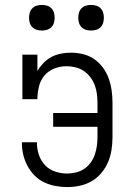

<svg xmlns="http://www.w3.org/2000/svg" viewBox="-20 -752 540 780"><path d="M253 8Q229 8 205 3.5Q181 -1 159 -11.5Q137 -22 120 -39.5Q103 -57 91.5 -78.5Q80 -100 74.5 -123.5Q69 -147 69 -171Q69 -172 69 -172.5Q69 -173 69 -174H130Q130 -174 130 -173.5Q130 -173 130 -172Q130 -147 138 -123Q146 -99 163 -81Q180 -63 204 -55Q228 -47 253 -47Q271 -47 289 -51.5Q307 -56 322 -66Q337 -76 348 -91Q359 -106 365 -123.5Q371 -141 373.5 -159Q376 -177 376 -195V-237H196V-293H376V-335Q376 -353 373.5 -371.5Q371 -390 364.5 -407Q358 -424 346.5 -439Q335 -454 320 -464Q305 -474 286.5 -478.5Q268 -483 250 -483Q225 -483 200.5 -473.5Q176 -464 160 -444.5Q144 -425 138 -399.5Q132 -374 132 -349H71V-530H132V-464Q142 -481 156.5 -496Q171 -511 189 -520.5Q207 -530 227 -534Q247 -538 268 -538Q293 -538 317.5 -532Q342 -526 362.5 -512Q383 -498 398 -477.5Q413 -457 421.5 -433.5Q430 -410 433.5 -385Q437 -360 437 -335V-195Q437 -169 433 -143Q429 -117 419 -93.5Q409 -70 392 -49.5Q375 -29 352.5 -16Q330 -3 304.5 2.5Q279 8 253 8ZM350 -628Q339 -628 329 -631Q319 -634 311.5 -641.5Q304 -649 301 -659Q298 -669 298 -680Q298 -691 301 -701Q304 -711 311.5 -718.5Q319 -726 329 -729Q339 -732 350 -732Q361 -732 371 -729Q381 -726 388.5 -718.5Q396 -711 399 -701Q402 -691 402 -680Q402 -669 399 -659Q396 -649 388.5 -641.5Q381 -634 371 -631Q361 -628 350 -628ZM150 -628Q139 -628 129 -631Q119 -634 111.5 -641.5Q104 -649 101 -659Q98 -669 98 -680Q98 -691 101 -701Q104 -711 111.5 -718.5Q119 -726 129 -729Q139 -732 150 -732Q161 -732 171 -729Q181 -726 188.5 -718.5Q196 -711 199 -701Q202 -691 202 -680Q202 -669 199 -659Q196 -649 188.5 -641.5Q181 -634 171 -631Q161 -628 150 -628Z"/></svg>

Font: Iosevka Slab Light
Style: Regular
Weight: 300
Monospace: yes
Designer: Belleve Invis
Foundry: Belleve Invis
Version: Version 11.1.0; ttfautohint (v1.8.3)